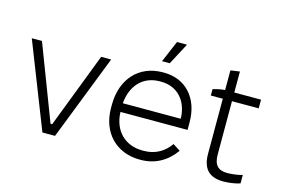

<svg xmlns="http://www.w3.org/2000/svg" viewBox="-93 -923 1659 1131"><g transform="rotate(15 736.0 -357.0)"><path d="M232 0H309L512 -520H451L275 -62H265L90 -520H28Z M851 -588 921 -720H860L804 -588ZM826 6H832C920 6 990 -34 1041 -105L996 -134C961 -84 908 -50 837 -50H828C721 -50 649 -123 645 -234V-236H1054V-283C1054 -429 966 -526 833 -526H826C681 -526 585 -421 585 -264V-244C585 -96 682 6 826 6ZM645 -289C654 -399 721 -470 822 -470H831C929 -470 995 -399 998 -292V-289Z M1335 3C1367 3 1413 -3 1437 -13V-64C1414 -56 1370 -51 1345 -51C1292 -51 1263 -76 1263 -141V-467H1426V-520H1263V-648L1207 -640V-520C1184 -519 1153 -512 1134 -506V-467H1207V-131C1207 -41 1249 3 1335 3Z"/></g></svg>

Font: Fixel Text Light
Style: Regular
Weight: 300
Width: 4
Designer: AlfaBravo + MacPaw
Foundry: Kyrylo Tkachov, Marchela Mozhyna, Serhii Makarenko, Maria Weinstein, Zakhar Kryvoshyya
Version: Version 1.211